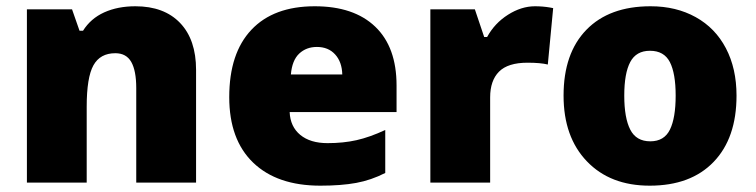

<svg xmlns="http://www.w3.org/2000/svg" viewBox="-20 -583 2415 613"><path d="M415 0V-301.8Q415 -356.9 399.2 -385Q383.3 -413.1 348.1 -413.1Q299.8 -413.1 278.3 -374.5Q256.8 -335.9 256.8 -242.2V0H65.9V-553.2H210L233.9 -484.9H245.1Q269.5 -523.9 312.7 -543.5Q356 -563 412.1 -563Q503.9 -563 554.9 -509.8Q606 -456.5 606 -359.9V0Z M1002.9 9.8Q864.7 9.8 788.3 -63.7Q711.9 -137.2 711.9 -272.9Q711.9 -413.1 782.7 -488Q853.5 -563 984.9 -563Q1109.9 -563 1178 -497.8Q1246.1 -432.6 1246.1 -310.1V-225.1H904.8Q906.7 -178.7 938.7 -152.3Q970.7 -126 1025.9 -126Q1076.2 -126 1118.4 -135.5Q1160.6 -145 1210 -168V-30.8Q1165 -7.8 1117.2 1Q1069.3 9.8 1002.9 9.8ZM991.7 -433.1Q958 -433.1 935.3 -411.9Q912.6 -390.6 908.7 -345.2H1072.8Q1071.8 -385.3 1050 -409.2Q1028.3 -433.1 991.7 -433.1Z M1688 -563Q1712.9 -563 1735.4 -559.1L1746.1 -557.1L1729 -377Q1705.6 -382.8 1664.1 -382.8Q1601.6 -382.8 1573.2 -354.2Q1544.9 -325.7 1544.9 -272V0H1354V-553.2H1496.1L1525.9 -464.8H1535.2Q1559.1 -508.8 1601.8 -535.9Q1644.5 -563 1688 -563Z M2331.5 -277.8Q2331.5 -142.1 2258.5 -66.2Q2185.5 9.8 2054.2 9.8Q1928.2 9.8 1853.8 -67.9Q1779.3 -145.5 1779.3 -277.8Q1779.3 -413.1 1852.3 -488Q1925.3 -563 2057.1 -563Q2138.7 -563 2201.2 -528.3Q2263.7 -493.7 2297.6 -429Q2331.5 -364.3 2331.5 -277.8ZM1973.1 -277.8Q1973.1 -206.5 1992.2 -169.2Q2011.2 -131.8 2056.2 -131.8Q2100.6 -131.8 2118.9 -169.2Q2137.2 -206.5 2137.2 -277.8Q2137.2 -348.6 2118.7 -384.8Q2100.1 -420.9 2055.2 -420.9Q2011.2 -420.9 1992.2 -385Q1973.1 -349.1 1973.1 -277.8Z"/></svg>

Font: Open Sans ExtBd
Style: Bold
Weight: 800
Foundry: Ascender Corporation
Version: Version 1.10